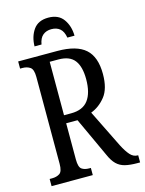

<svg xmlns="http://www.w3.org/2000/svg" viewBox="-132 -983 800 1062"><g transform="rotate(-15 267.5 -452.5)"><path d="M28 0V-41H42Q68 -41 85.5 -52.5Q103 -64 103 -108V-605Q103 -649 85 -661Q67 -673 42 -673H28V-714H252Q362 -714 412.5 -669Q463 -624 463 -526Q463 -442 428 -398Q393 -354 345 -336L451 -121Q471 -82 489.5 -61.5Q508 -41 532 -41H535V0H520Q478 0 449.5 -7Q421 -14 401 -33.5Q381 -53 365 -90L261 -315H196V-108Q196 -64 212 -52.5Q228 -41 255 -41H264V0ZM237 -361Q304 -361 335 -402.5Q366 -444 366 -522Q366 -594 338 -630.5Q310 -667 246 -667H196V-361ZM137 -771Q138 -827 165.5 -866Q193 -905 251 -905Q309 -905 337 -866Q365 -827 366 -771H325Q319 -807 300 -823Q281 -839 251 -839Q222 -839 202.5 -823Q183 -807 177 -771Z"/></g></svg>

Font: Noto Serif ExtraCondensed
Style: Regular
Weight: 400
Width: 2
Designer: Monotype Design Team
Foundry: Monotype Imaging Inc.
Version: Version 2.015